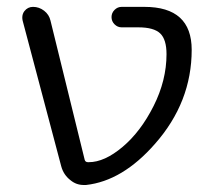

<svg xmlns="http://www.w3.org/2000/svg" viewBox="-20 -562 622 559"><path d="M238.3 -89.8Q284.2 -89.8 336.9 -134.3Q389.6 -178.7 427.2 -253.4Q464.8 -328.1 464.8 -404.3Q464.8 -447.3 446.3 -464.8Q427.7 -482.4 382.8 -482.4H334Q322.3 -482.4 313.5 -491.2Q304.7 -500 304.7 -512.2Q304.7 -524.4 313.5 -533.2Q322.3 -542 334 -542H400.4Q538.1 -542 538.1 -417Q538.1 -264.6 431.6 -143.6Q336.9 -35.2 230.5 -23.4Q226.6 -23.4 223.6 -23.4Q202.1 -23.4 185.5 -37.1Q165 -52.7 158.2 -78.1L45.9 -502Q44.9 -506.8 44.9 -510.7Q44.9 -521.5 50.8 -529.3Q60.5 -542 76.2 -542Q93.8 -542 108.4 -530.8Q123 -519.5 127 -502L226.6 -96.7Q228.5 -89.8 236.3 -89.8Z"/></svg>

Font: Gen Jyuu Gothic P Normal
Style: Regular
Weight: 300
Designer: [Source Han Sans]
Ryoko NISHIZUKA  (kana & ideographs); Paul D. Hunt (Latin, Greek & Cyrillic); Wenlong ZHANG  (bopomofo
Version: Version 1.002.20150607